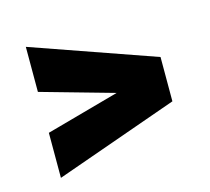

<svg xmlns="http://www.w3.org/2000/svg" viewBox="-63 -500 540 494"><g transform="rotate(-15 207.5 -253.5)"><path d="M43 -79V-199L238 -253L43 -308V-428L371 -313V-195Z"/></g></svg>

Font: Saira UltraCondensed Black
Style: Regular
Weight: 900
Width: 1
Designer: Hector Gatti with collaboration of the Omnibus-Type team
Foundry: Omnibus-Type
Version: Version 1.101